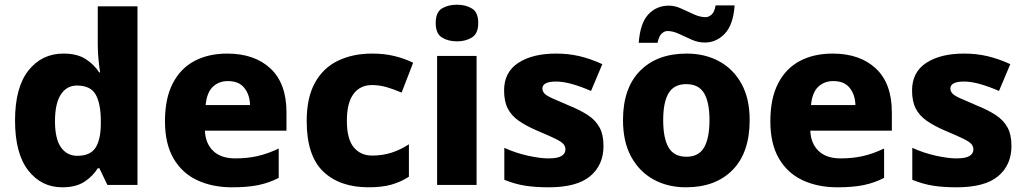

<svg xmlns="http://www.w3.org/2000/svg" viewBox="-20 -787 4363 817"><path d="M245 10Q156 10 100 -62Q44 -134 44 -274Q44 -415 101 -487Q158 -559 250 -559Q308 -559 344 -536Q380 -513 402 -479H406Q403 -497 399.5 -530.5Q396 -564 396 -597V-760H565V0H437L403 -71H396Q375 -37 339 -13.5Q303 10 245 10ZM309 -124Q363 -124 385.5 -157Q408 -190 409 -257V-272Q409 -345 387.5 -384Q366 -423 307 -423Q264 -423 239 -385Q214 -347 214 -271Q214 -196 239.5 -160Q265 -124 309 -124Z M947 -559Q1063 -559 1131 -495.5Q1199 -432 1199 -309V-231H852Q854 -177 887 -145Q920 -113 981 -113Q1033 -113 1076.5 -123Q1120 -133 1166 -155V-30Q1125 -9 1079.5 0.5Q1034 10 967 10Q884 10 819.5 -20Q755 -50 718.5 -112.5Q682 -175 682 -271Q682 -368 715 -432Q748 -496 807.5 -527.5Q867 -559 947 -559ZM950 -442Q911 -442 885.5 -417.5Q860 -393 855 -340H1044Q1043 -383 1020 -412.5Q997 -442 950 -442Z M1549 10Q1425 10 1355 -57.5Q1285 -125 1285 -272Q1285 -372 1320.5 -435.5Q1356 -499 1419 -529Q1482 -559 1563 -559Q1617 -559 1660.5 -548Q1704 -537 1738 -520L1689 -393Q1654 -408 1624 -416.5Q1594 -425 1563 -425Q1512 -425 1484 -387Q1456 -349 1456 -273Q1456 -196 1485 -160.5Q1514 -125 1564 -125Q1608 -125 1646.5 -137.5Q1685 -150 1720 -173V-35Q1686 -13 1646 -1.5Q1606 10 1549 10Z M1925 -767Q1961 -767 1988 -751Q2015 -735 2015 -689Q2015 -644 1988 -627.5Q1961 -611 1925 -611Q1887 -611 1860.5 -627.5Q1834 -644 1834 -689Q1834 -735 1860.5 -751Q1887 -767 1925 -767ZM2008 -549V0H1840V-549Z M2548 -166Q2548 -85 2491.5 -37.5Q2435 10 2315 10Q2257 10 2213.5 3Q2170 -4 2126 -22V-158Q2174 -136 2226 -124.5Q2278 -113 2314 -113Q2352 -113 2369 -123Q2386 -133 2386 -151Q2386 -164 2377.5 -174Q2369 -184 2343.5 -196.5Q2318 -209 2268 -230Q2219 -251 2187.5 -273Q2156 -295 2140.5 -325.5Q2125 -356 2125 -402Q2125 -480 2185.5 -519.5Q2246 -559 2346 -559Q2399 -559 2446 -548Q2493 -537 2543 -514L2495 -400Q2454 -418 2415.5 -429Q2377 -440 2346 -440Q2288 -440 2288 -410Q2288 -399 2296.5 -389.5Q2305 -380 2329.5 -369Q2354 -358 2401 -338Q2448 -319 2481 -297.5Q2514 -276 2531 -245Q2548 -214 2548 -166Z M3170 -276Q3170 -138 3097.5 -64Q3025 10 2899 10Q2821 10 2760.5 -23.5Q2700 -57 2665.5 -120.5Q2631 -184 2631 -276Q2631 -412 2703.5 -485.5Q2776 -559 2902 -559Q2980 -559 3040.5 -526Q3101 -493 3135.5 -430Q3170 -367 3170 -276ZM2802 -276Q2802 -199 2825 -159.5Q2848 -120 2901 -120Q2953 -120 2976 -159.5Q2999 -199 2999 -276Q2999 -352 2976 -390.5Q2953 -429 2900 -429Q2848 -429 2825 -390.5Q2802 -352 2802 -276ZM2698 -605Q2704 -689 2739 -726Q2774 -763 2826 -763Q2852 -763 2879 -750.5Q2906 -738 2932.5 -726Q2959 -714 2983 -714Q2995 -714 3007.5 -724.5Q3020 -735 3025 -764H3106Q3100 -681 3064 -643.5Q3028 -606 2979 -606Q2951 -606 2923.5 -618Q2896 -630 2870 -642.5Q2844 -655 2820 -655Q2808 -655 2796 -644.5Q2784 -634 2778 -605Z M3523 -559Q3639 -559 3707 -495.5Q3775 -432 3775 -309V-231H3428Q3430 -177 3463 -145Q3496 -113 3557 -113Q3609 -113 3652.5 -123Q3696 -133 3742 -155V-30Q3701 -9 3655.5 0.5Q3610 10 3543 10Q3460 10 3395.5 -20Q3331 -50 3294.5 -112.5Q3258 -175 3258 -271Q3258 -368 3291 -432Q3324 -496 3383.5 -527.5Q3443 -559 3523 -559ZM3526 -442Q3487 -442 3461.5 -417.5Q3436 -393 3431 -340H3620Q3619 -383 3596 -412.5Q3573 -442 3526 -442Z M4284 -166Q4284 -85 4227.5 -37.5Q4171 10 4051 10Q3993 10 3949.5 3Q3906 -4 3862 -22V-158Q3910 -136 3962 -124.5Q4014 -113 4050 -113Q4088 -113 4105 -123Q4122 -133 4122 -151Q4122 -164 4113.5 -174Q4105 -184 4079.5 -196.5Q4054 -209 4004 -230Q3955 -251 3923.5 -273Q3892 -295 3876.5 -325.5Q3861 -356 3861 -402Q3861 -480 3921.5 -519.5Q3982 -559 4082 -559Q4135 -559 4182 -548Q4229 -537 4279 -514L4231 -400Q4190 -418 4151.5 -429Q4113 -440 4082 -440Q4024 -440 4024 -410Q4024 -399 4032.5 -389.5Q4041 -380 4065.5 -369Q4090 -358 4137 -338Q4184 -319 4217 -297.5Q4250 -276 4267 -245Q4284 -214 4284 -166Z"/></svg>

Font: Noto Sans Tamil ExtraBold
Style: Regular
Weight: 800
Designer: Jelle Bosma - Monotype Design Team
Foundry: Monotype Imaging Inc.
Version: Version 2.004; ttfautohint (v1.8.4.7-5d5b)